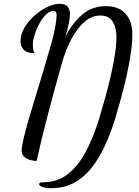

<svg xmlns="http://www.w3.org/2000/svg" viewBox="-20 -740 725 1001"><path d="M247 241Q219 241 201.5 235Q184 229 184 220Q184 210 205 210Q277 210 330.5 170Q384 130 425 55Q466 -20 498 -125Q515 -182 531 -240Q547 -298 559.5 -353.5Q572 -409 579.5 -458.5Q587 -508 587 -549Q587 -596 567.5 -627.5Q548 -659 503 -659Q462 -659 429 -633Q396 -607 370 -566Q344 -525 326 -479.5Q308 -434 298 -394Q258 -251 226.5 -130.5Q195 -10 171 99Q141 99 117 85.5Q93 72 93 44Q93 25 103 -18Q113 -61 130 -119Q147 -177 166.5 -240.5Q186 -304 204.5 -365.5Q223 -427 237 -477Q248 -512 256.5 -546.5Q265 -581 270 -611Q275 -641 275 -663Q275 -683 259 -683Q239 -683 220 -664.5Q201 -646 185.5 -617.5Q170 -589 160.5 -558.5Q151 -528 151 -505Q151 -496 152.5 -486.5Q154 -477 159 -463Q120 -463 103.5 -481Q87 -499 87 -526Q87 -560 106.5 -594Q126 -628 157.5 -656.5Q189 -685 224.5 -702.5Q260 -720 291 -720Q322 -720 333.5 -704Q345 -688 345 -667Q345 -648 338.5 -616Q332 -584 321 -549Q358 -621 409.5 -664.5Q461 -708 532 -708Q599 -708 634.5 -668.5Q670 -629 670 -561Q670 -518 662 -462.5Q654 -407 640.5 -347Q627 -287 611 -228.5Q595 -170 580 -120Q557 -46 527 19.5Q497 85 457.5 135Q418 185 366.5 213Q315 241 247 241Z"/></svg>

Font: Dancing Script SemiBold
Style: Regular
Weight: 600
Designer: Pablo Impallari
Foundry: Pablo Impallari
Version: Version 2.001